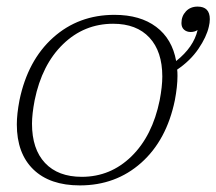

<svg xmlns="http://www.w3.org/2000/svg" viewBox="-20 -552 656 582"><path d="M616 -494Q616 -483 613 -471Q606 -440 581.5 -404Q557 -368 517 -341Q518 -335 518 -322Q518 -290 510 -248Q485 -127 408 -58.5Q331 10 222 10Q131 10 81 -38.5Q31 -87 31 -175Q31 -206 39 -248Q64 -369 141 -438Q218 -507 327 -507Q405 -507 453.5 -470.5Q502 -434 514 -367Q567 -409 579 -461Q570 -455 558 -455Q546 -455 538 -462Q530 -469 530 -482Q530 -503 543.5 -517.5Q557 -532 579 -532Q616 -532 616 -494ZM472 -320Q472 -396 433 -438Q394 -480 323 -480Q235 -480 171 -418Q107 -356 85 -248Q77 -206 77 -177Q77 -100 116.5 -58Q156 -16 228 -16Q315 -16 378.5 -78Q442 -140 464 -248Q472 -290 472 -320Z"/></svg>

Font: Trirong ExtraLight
Style: Italic
Weight: 275
Italic angle: -12°
Designer: Katatrad Team
Foundry: CadsonDemak
Version: Version 1.003